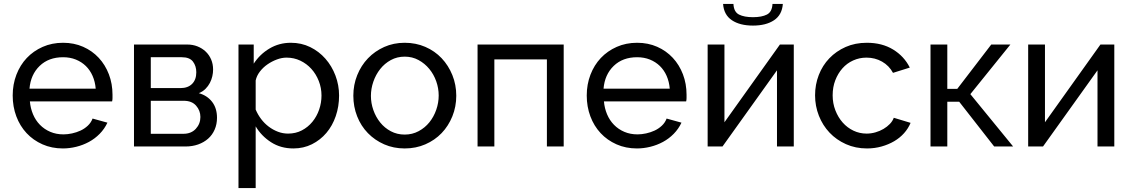

<svg xmlns="http://www.w3.org/2000/svg" viewBox="-20 -750 5799 983"><path d="M302 10Q245 10 197.5 -11Q150 -32 116 -68.5Q82 -105 63.5 -154.5Q45 -204 45 -261Q45 -318 64 -367.5Q83 -417 117 -453Q151 -489 198.5 -510Q246 -531 303 -531Q359 -531 405.5 -510.5Q452 -490 485.5 -454Q519 -418 537.5 -369.5Q556 -321 556 -265Q556 -257 556 -248Q556 -239 554 -231H133Q136 -196 149 -165Q162 -134 184.5 -111Q207 -88 237.5 -75Q268 -62 305 -62Q326 -62 349 -67Q372 -72 392.5 -81.5Q413 -91 429.5 -106.5Q446 -122 454 -143L530 -122Q515 -90 490.5 -65Q466 -40 435.5 -23.5Q405 -7 370.5 1.5Q336 10 302 10ZM470 -296Q467 -332 454 -361.5Q441 -391 419.5 -412Q398 -433 368.5 -445Q339 -457 303 -457Q229 -457 183 -412.5Q137 -368 131 -296Z M939 -522Q967 -522 991 -512.5Q1015 -503 1033 -486Q1051 -469 1061 -445.5Q1071 -422 1071 -394Q1071 -377 1067 -359.5Q1063 -342 1054.5 -325.5Q1046 -309 1032 -295Q1018 -281 998 -273Q1041 -261 1066 -228.5Q1091 -196 1091 -147Q1091 -114 1079 -86.5Q1067 -59 1045.5 -40Q1024 -21 994.5 -10.5Q965 0 929 0H666V-522ZM904 -299Q942 -299 963.5 -320.5Q985 -342 985 -380Q985 -412 968 -434.5Q951 -457 911 -457H752V-299ZM919 -65Q959 -65 982.5 -90.5Q1006 -116 1006 -151Q1006 -184 984 -209Q962 -234 921 -234H752V-65Z M1482 10Q1417 10 1367.5 -22Q1318 -54 1289 -103V213H1201V-522H1279V-424Q1310 -472 1359.5 -501.5Q1409 -531 1469 -531Q1523 -531 1568 -509Q1613 -487 1646 -449.5Q1679 -412 1697.5 -363Q1716 -314 1716 -261Q1716 -205 1699 -155.5Q1682 -106 1651 -69.5Q1620 -33 1577 -11.5Q1534 10 1482 10ZM1455 -66Q1494 -66 1525.5 -82.5Q1557 -99 1579.5 -126.5Q1602 -154 1614 -189Q1626 -224 1626 -261Q1626 -300 1612 -335.5Q1598 -371 1574 -397.5Q1550 -424 1517.5 -439.5Q1485 -455 1447 -455Q1423 -455 1397.5 -445.5Q1372 -436 1349.5 -420.5Q1327 -405 1310.5 -383.5Q1294 -362 1289 -338V-189Q1300 -163 1317 -140.5Q1334 -118 1356 -101.5Q1378 -85 1403 -75.5Q1428 -66 1455 -66Z M2052 10Q1995 10 1947 -11Q1899 -32 1863.5 -68.5Q1828 -105 1808.5 -154.5Q1789 -204 1789 -260Q1789 -316 1809 -365.5Q1829 -415 1864 -451.5Q1899 -488 1947 -509.5Q1995 -531 2052 -531Q2109 -531 2157.5 -510Q2206 -489 2241 -452Q2276 -415 2296 -365.5Q2316 -316 2316 -260Q2316 -204 2296 -154.5Q2276 -105 2241 -68.5Q2206 -32 2157.5 -11Q2109 10 2052 10ZM1879 -259Q1879 -222 1891.5 -186.5Q1904 -151 1926.5 -123Q1949 -95 1981 -78Q2013 -61 2052 -61Q2091 -61 2123.5 -78.5Q2156 -96 2178.5 -124Q2201 -152 2213.5 -188Q2226 -224 2226 -261Q2226 -298 2213.5 -333.5Q2201 -369 2178 -397Q2155 -425 2123 -442.5Q2091 -460 2052 -460Q2013 -460 1981 -442.5Q1949 -425 1926.5 -396.5Q1904 -368 1891.5 -332Q1879 -296 1879 -259Z M2866 0H2780V-446H2511V0H2425V-522H2866Z M3241 10Q3184 10 3136.5 -11Q3089 -32 3055 -68.5Q3021 -105 3002.5 -154.5Q2984 -204 2984 -261Q2984 -318 3003 -367.5Q3022 -417 3056 -453Q3090 -489 3137.5 -510Q3185 -531 3242 -531Q3298 -531 3344.5 -510.5Q3391 -490 3424.5 -454Q3458 -418 3476.5 -369.5Q3495 -321 3495 -265Q3495 -257 3495 -248Q3495 -239 3493 -231H3072Q3075 -196 3088 -165Q3101 -134 3123.5 -111Q3146 -88 3176.5 -75Q3207 -62 3244 -62Q3265 -62 3288 -67Q3311 -72 3331.5 -81.5Q3352 -91 3368.5 -106.5Q3385 -122 3393 -143L3469 -122Q3454 -90 3429.5 -65Q3405 -40 3374.5 -23.5Q3344 -7 3309.5 1.5Q3275 10 3241 10ZM3409 -296Q3406 -332 3393 -361.5Q3380 -391 3358.5 -412Q3337 -433 3307.5 -445Q3278 -457 3242 -457Q3168 -457 3122 -412.5Q3076 -368 3070 -296Z M3988 -730Q3984 -674 3943 -646.5Q3902 -619 3835 -619Q3768 -619 3727 -646.5Q3686 -674 3682 -730H3735Q3737 -689 3763.5 -675.5Q3790 -662 3835 -662Q3880 -662 3906.5 -675.5Q3933 -689 3935 -730ZM3689 -124 3973 -522H4044V0H3958V-390L3679 0H3603V-522H3689Z M4153 -262Q4153 -317 4172 -366Q4191 -415 4226 -451.5Q4261 -488 4309.5 -509.5Q4358 -531 4418 -531Q4496 -531 4552.5 -496.5Q4609 -462 4638 -404L4552 -377Q4532 -414 4496 -434.5Q4460 -455 4416 -455Q4380 -455 4348 -440.5Q4316 -426 4293 -400Q4270 -374 4256.5 -339Q4243 -304 4243 -262Q4243 -221 4257 -185Q4271 -149 4294.5 -122.5Q4318 -96 4349.5 -81Q4381 -66 4417 -66Q4440 -66 4462.5 -72.5Q4485 -79 4503.5 -90Q4522 -101 4536 -115.5Q4550 -130 4556 -147L4642 -121Q4630 -92 4608.5 -68Q4587 -44 4558 -27Q4529 -10 4493.5 0Q4458 10 4419 10Q4360 10 4311 -12Q4262 -34 4227 -71Q4192 -108 4172.5 -157.5Q4153 -207 4153 -262Z M5055 -522H5153L4948 -268L5167 0H5070L4891 -229H4830V0H4744V-522H4830V-295H4881Z M5330 -124 5614 -522H5685V0H5599V-390L5320 0H5244V-522H5330Z"/></svg>

Font: IngvarSans
Style: Regular
Weight: 500
Version: Version 3.000